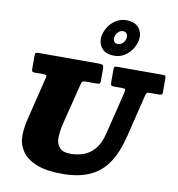

<svg xmlns="http://www.w3.org/2000/svg" viewBox="-111 -1170 1197 1294"><g transform="rotate(10 487.5 -522.5)"><path d="M418 -587 349 -310Q341 -278 338 -251.2Q335 -224.5 335 -205Q335 -171.5 356.5 -144.8Q378 -118 434 -118Q476 -118 518.5 -131.8Q561 -145.5 595.8 -184.5Q630.5 -223.5 649 -300L719.5 -588Q723.5 -604.5 721.5 -609.8Q719.5 -615 699 -615H645Q626.5 -615 623.2 -620.8Q620 -626.5 620 -645V-724Q620 -739.5 622.8 -744.8Q625.5 -750 641 -750H955Q970 -750 972.5 -745Q975 -740 975 -725V-635Q975 -622.5 969.5 -618.8Q964 -615 952 -615H891Q875 -615 869.8 -611.8Q864.5 -608.5 861.5 -596L789 -300Q762 -189 714.2 -117Q666.5 -45 589.8 -10Q513 25 399 25Q290.5 25 223 -2.8Q155.5 -30.5 124.2 -77.5Q93 -124.5 93 -182Q93 -210 97.2 -239.5Q101.5 -269 109 -300L180.5 -592Q184.5 -606.5 181 -610.8Q177.5 -615 158 -615H103Q88.5 -615 84.2 -619.2Q80 -623.5 80 -639V-728.5Q80 -742.5 85 -746.2Q90 -750 103 -750H515Q535.5 -750 542.8 -745.2Q550 -740.5 550 -718.5V-640Q550 -623.5 545.5 -619.2Q541 -615 525 -615H458Q433.5 -615 428.2 -611Q423 -607 418 -587ZM609.5 -820Q545.5 -820 519 -857.8Q492.5 -895.5 503.5 -944.5Q511 -977.5 531.5 -1006Q552 -1034.5 582 -1052.2Q612 -1070 647 -1070Q711.5 -1070 738 -1032Q764.5 -994 753 -944.5Q745.5 -912 725 -883.5Q704.5 -855 674.8 -837.5Q645 -820 609.5 -820ZM618 -902Q637 -902 651.5 -915.5Q666 -929 669.5 -945.5Q674 -965.5 666.2 -979.5Q658.5 -993.5 639.5 -993.5Q621 -993.5 606.8 -979.5Q592.5 -965.5 588 -945.5Q584.5 -929 592 -915.5Q599.5 -902 618 -902Z"/></g></svg>

Font: Besley* Fatface
Style: Italic
Weight: 900
Italic angle: -13°
Designer: Owen Earl
Foundry: indestructible type*
Version: Version 3.000; ttfautohint (v1.8.3)